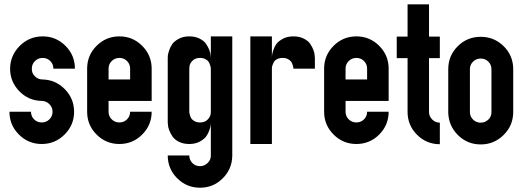

<svg xmlns="http://www.w3.org/2000/svg" viewBox="-20 -669 2437 892"><path d="M328.1 -350.1H228Q228 -371.1 213.6 -385.5Q199.2 -399.9 178.2 -399.9Q157.2 -399.9 142.6 -385.5Q127.9 -371.1 127.9 -350.1Q127 -329.1 142.1 -314.5Q157.2 -299.8 176.8 -299.8Q237.8 -298.8 281 -254.9Q324.2 -210.9 324.2 -149.9Q324.2 -87.9 280 -43.9Q235.8 0 173.8 0Q111.8 0 67.9 -43.9Q23.9 -87.9 23.9 -149.9H124Q124 -128.9 138.4 -114.5Q152.8 -100.1 173.8 -100.1Q194.8 -100.1 209.5 -114.5Q224.1 -128.9 224.1 -149.9Q224.1 -170.9 209 -185.5Q193.8 -200.2 173.8 -200.2Q112.8 -201.2 69.8 -245.1Q26.9 -289.1 26.9 -350.1Q27.8 -412.1 72 -456.1Q116.2 -500 178.2 -500Q240.2 -500 284.2 -456.1Q328.1 -412.1 328.1 -350.1Z M684.6 -350.1V-299.8V-200.2H584.5H484.4V-149.9Q484.4 -128.9 499 -114.5Q513.7 -100.1 534.7 -100.1Q555.7 -100.1 570.1 -114.5Q584.5 -128.9 584.5 -149.9H684.6Q684.6 -87.9 640.6 -43.9Q596.7 0 534.7 0Q472.7 0 428.7 -43.9Q384.8 -87.9 384.8 -149.9V-350.1Q384.8 -412.1 428.7 -456.1Q472.7 -500 534.7 -500Q596.7 -500 640.6 -456.1Q684.6 -412.1 684.6 -350.1ZM484.4 -299.8H584.5V-350.1Q584.5 -371.1 570.1 -385.5Q555.7 -399.9 534.7 -399.9Q513.7 -399.9 499 -385.5Q484.4 -371.1 484.4 -350.1Z M958.5 -410.2 959.5 -399.9V-500H1059.1V53.2V55.2Q1058.1 116.2 1014.6 159.7Q971.2 203.1 909.2 203.1Q847.2 203.1 803.2 159.2Q759.3 115.2 759.3 53.2H859.4Q859.4 74.2 873.8 88.6Q888.2 103 909.2 103Q929.2 103 944.3 88.6Q959.5 74.2 959.5 54.2V53.2V-100.1Q959.5 -96.2 959 -89.1Q958.5 -82 952.9 -64.9Q947.3 -47.9 937.7 -34.9Q928.2 -22 907.7 -11Q887.2 0 859.1 0Q831.1 0 810.8 -10.5Q790.5 -21 781 -35.4Q771.5 -49.8 765.9 -64.5Q760.3 -79.1 760.3 -89.8L759.3 -100.1V-149.9V-350.1V-399.9Q759.3 -403.8 759.8 -410.9Q760.3 -418 765.9 -435.1Q771.5 -452.1 781 -465.1Q790.5 -478 810.8 -489Q831.1 -500 859.1 -500Q887.2 -500 907.7 -489.5Q928.2 -479 937.7 -464.6Q947.3 -450.2 952.9 -435.5Q958.5 -420.9 958.5 -410.2ZM909.2 -399.9Q887.2 -399.9 874.8 -387.5Q862.3 -375 860.4 -361.8L859.4 -350.1V-149.9Q859.4 -147.9 859.9 -144.5Q860.4 -141.1 862.8 -132.6Q865.2 -124 869.9 -117.4Q874.5 -110.8 885 -105.5Q895.5 -100.1 909.2 -100.1Q931.2 -100.1 943.6 -112.5Q956.1 -125 958.5 -138.2L959.5 -149.9V-350.1Q959.5 -352.1 959 -355.5Q958.5 -358.9 955.8 -367.4Q953.1 -376 948.7 -382.6Q944.3 -389.2 933.8 -394.5Q923.3 -399.9 909.2 -399.9Z M1143.1 -500H1243.2V-399.9Q1243.2 -403.8 1243.7 -410.9Q1244.1 -418 1249.5 -435.1Q1254.9 -452.1 1264.4 -465.1Q1273.9 -478 1294.4 -489Q1314.9 -500 1343 -500Q1371.1 -500 1391.6 -489.5Q1412.1 -479 1421.6 -464.6Q1431.2 -450.2 1436.5 -435.5Q1441.9 -420.9 1441.9 -410.2L1442.9 -399.9V-350.1H1343.3Q1343.3 -352.1 1342.8 -355.5Q1342.3 -358.9 1339.6 -367.4Q1336.9 -376 1332.5 -382.6Q1328.1 -389.2 1317.6 -394.5Q1307.1 -399.9 1293 -399.9Q1277.8 -399.9 1266.8 -394Q1255.9 -388.2 1251.5 -379.2Q1247.1 -370.1 1245.1 -364Q1243.2 -357.9 1243.2 -352.1V0H1143.1Z M1785.6 -350.1V-299.8V-200.2H1685.5H1585.4V-149.9Q1585.4 -128.9 1600.1 -114.5Q1614.7 -100.1 1635.7 -100.1Q1656.7 -100.1 1671.1 -114.5Q1685.5 -128.9 1685.5 -149.9H1785.6Q1785.6 -87.9 1741.7 -43.9Q1697.8 0 1635.7 0Q1573.7 0 1529.8 -43.9Q1485.8 -87.9 1485.8 -149.9V-350.1Q1485.8 -412.1 1529.8 -456.1Q1573.7 -500 1635.7 -500Q1697.8 -500 1741.7 -456.1Q1785.6 -412.1 1785.6 -350.1ZM1585.4 -299.8H1685.5V-350.1Q1685.5 -371.1 1671.1 -385.5Q1656.7 -399.9 1635.7 -399.9Q1614.7 -399.9 1600.1 -385.5Q1585.4 -371.1 1585.4 -350.1Z M1873.5 -648.9H1973.1V-499H2023.4V-398.9H1973.1V-148.9Q1973.1 -128.9 1987.8 -114Q2002.4 -99.1 2023.4 -99.1V1Q1961.4 1 1917.5 -43Q1873.5 -86.9 1873.5 -148.9V-398.9H1823.2V-499H1873.5Z M2213.4 -498Q2275.4 -498 2319.3 -455.1Q2363.3 -412.1 2364.3 -350.1V-148.9Q2364.3 -85.9 2319.8 -42Q2275.4 2 2213.4 2Q2151.4 2 2107.9 -41Q2064.5 -84 2062.5 -145V-148.9V-347.2Q2062.5 -410.2 2106.4 -454.1Q2150.4 -498 2213.4 -498ZM2163.1 -348.1V-148.9Q2163.1 -127.9 2177.7 -113.5Q2192.4 -99.1 2213.4 -99.1Q2233.4 -99.1 2248.3 -113Q2263.2 -127 2263.2 -147V-347.2Q2263.2 -368.2 2248.8 -382.6Q2234.4 -397 2213.4 -397Q2192.4 -397 2177.7 -382.6Q2163.1 -368.2 2163.1 -348.1Z"/></svg>

Font: OSP-DIN
Style: DIN
Weight: 500
Width: 3
Version: Version 001.000